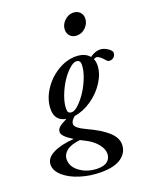

<svg xmlns="http://www.w3.org/2000/svg" viewBox="-246 -769 916 1134"><g transform="rotate(-20 211.5 -202.0)"><path d="M331.1 -538.6Q306.2 -538.6 290.5 -554.4Q274.9 -570.3 274.9 -594.2Q274.9 -625 299.3 -649.2Q323.7 -673.3 354 -673.3Q379.4 -673.3 395.5 -658Q411.6 -642.6 411.6 -618.2Q411.6 -587.4 387.9 -563Q364.3 -538.6 331.1 -538.6ZM189.9 269Q123 269 61.5 250Q0 231 -38.3 197.8Q-76.7 164.6 -76.7 126.5Q-76.7 84.5 -27.1 59.3Q22.5 34.2 104 28.8Q39.6 -10.7 39.6 -35.6Q39.1 -53.7 53.7 -66.9Q68.4 -80.1 103.5 -97.2Q35.6 -109.9 35.6 -181.2Q35.6 -240.2 71.3 -297.4Q106.9 -354.5 164.1 -389.9Q221.2 -425.3 279.8 -425.3Q337.9 -425.3 366.2 -391.1Q397 -414.6 429.2 -414.6Q445.8 -414.6 463.9 -405.8Q481.9 -397 492.7 -384.8Q500 -377.4 500 -369.6Q500 -354 489.5 -343.3Q479 -332.5 461.9 -332.5Q451.7 -332.5 442.9 -342.3Q412.1 -378.9 394.5 -378.9Q385.7 -378.9 377.4 -373Q384.8 -356.4 384.8 -335Q384.8 -283.7 351.3 -230.7Q317.9 -177.7 264.6 -141.1Q211.4 -104.5 156.2 -96.7Q129.4 -75.7 129.4 -54.7Q129.4 -30.8 193.4 -1Q275.9 36.6 318.6 75Q361.3 113.3 361.3 156.2Q361.3 205.6 318.8 237.3Q276.4 269 189.9 269ZM148.9 -123.5Q166.5 -123.5 192.6 -148.4Q218.8 -173.3 242.2 -209.2Q265.6 -245.1 282.5 -289.3Q299.3 -333.5 299.3 -368.7Q299.3 -397 272.9 -397Q254.9 -397 228.5 -372.8Q202.1 -348.6 179 -313Q155.8 -277.3 139.2 -232.9Q122.6 -188.5 122.6 -151.9Q122.6 -136.7 128.7 -130.1Q134.8 -123.5 148.9 -123.5ZM23.4 129.4Q23.4 176.8 70.3 209.2Q117.2 241.7 179.2 241.7Q221.2 241.7 241.2 223.9Q261.2 206.1 261.2 177.2Q261.2 146.5 234.4 114.7Q207.5 83 164.6 62Q154.8 57.1 136.2 47.4Q78.1 53.7 50.8 75.7Q23.4 97.7 23.4 129.4Z"/></g></svg>

Font: Elstob 18pt SemiBold
Style: Italic
Weight: 600
Italic angle: -20°
Designer: Peter S. Baker
Version: Version 1.015